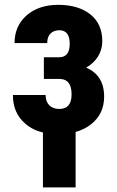

<svg xmlns="http://www.w3.org/2000/svg" viewBox="-20 -558 493 812"><path d="M231 -430.2Q207 -429.7 193.4 -416Q179.7 -402.3 179.7 -376H41.5Q41.5 -447.8 92.3 -492.7Q143.1 -537.6 227.5 -537.6Q312 -537.1 362.3 -497.1Q412.6 -457 412.6 -383.8Q412.6 -348.6 394.5 -319.3Q376.5 -290 344.2 -272Q420.4 -239.7 420.4 -149.4Q420.4 -77.1 366.7 -33.7Q338.4 -10.7 299.8 0V234.4H161.6V2.4Q118.2 -7.8 86.9 -35.2Q34.2 -80.1 34.7 -156.2H172.9Q172.9 -128.4 188.5 -112.8Q204.1 -97.2 230.5 -97.2Q283.2 -97.2 282.7 -159.7Q282.7 -222.2 234.4 -224.1H165.5V-315.9H231Q274.9 -316.4 274.9 -373Q274.9 -429.7 231 -430.2Z"/></svg>

Font: RobotoCondensed-Bold
Style: Bold
Weight: 700
Designer: Google
Version: Version 2.001240; 2014